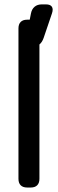

<svg xmlns="http://www.w3.org/2000/svg" viewBox="-20 -838 259 858"><path d="M62.5 -39.1V-710.9Q62.5 -730 72.5 -740Q82.5 -750 101.6 -750H117.2Q136.2 -750 146.2 -740Q156.2 -730 156.2 -710.9V-39.1Q156.2 -20 146.2 -10Q136.2 0 117.2 0H101.6Q82.5 0 72.5 -10Q62.5 -20 62.5 -39.1ZM166.8 -818.4H185.3Q204.9 -818.4 211.8 -807.9Q218.8 -797.4 212.1 -777.8L175 -668.5Q161.9 -630.9 130.7 -630.9H120.9Q89.7 -630.9 96.8 -668.5L118.3 -777.8Q122.1 -797.4 134.7 -807.9Q147.2 -818.4 166.8 -818.4Z"/></svg>

Font: Gyrochrome
Style: Regular
Weight: 400
Designer: David Moles
Foundry: David Moles
Version: Version 1.005;Glyphs 3.2.3 (3260)